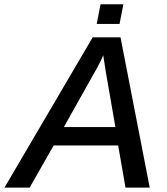

<svg xmlns="http://www.w3.org/2000/svg" viewBox="-60 -859 765 879"><path d="M185.5 -192.9 75.7 0H-39.6L364.3 -688H491.7L625.5 0H514.6L481 -192.9ZM412.6 -606Q408.7 -596.2 401.9 -582Q395 -567.9 384.8 -548.8L232.4 -277.3H468.3L424.3 -530.8Q420.4 -554.2 417.7 -573Q415 -591.8 412.6 -606ZM504.9 -839.4 487.3 -749.5H382.8L400.4 -839.4Z"/></svg>

Font: Arimo Medium
Style: Italic
Weight: 500
Italic angle: -12°
Designer: Steve Matteson
Foundry: Monotype Imaging Inc.
Version: Version 1.33